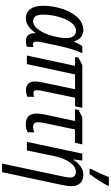

<svg xmlns="http://www.w3.org/2000/svg" viewBox="372 -1205 1073 1857"><g transform="rotate(90 908.5 -276.5)"><path d="M156 10C215 10 258 -27 298 -83H301C299 -31 318 10 379 10C398 10 422 4 434 -3V-65C425 -61 415 -59 407 -59C391 -59 382 -69 382 -90C382 -105 384 -125 389 -146L428 -328C447 -411 472 -492 495 -536H427C411 -517 395 -484 384 -458H380C364 -510 329 -546 268 -546C128 -546 36 -345 36 -154C36 -47 83 10 156 10ZM184 -60C142 -60 121 -92 121 -158C121 -286 180 -475 276 -475C322 -475 348 -440 348 -382C348 -346 342 -303 329 -252C303 -153 250 -60 184 -60Z M852 9C875 9 898 3 916 -5V-70C907 -67 894 -63 881 -63C862 -63 852 -73 852 -93C852 -105 854 -121 857 -138L925 -466H1008L1023 -536H610L538 -500L531 -466H617L517 0H600L700 -466H843L776 -145C770 -116 768 -94 768 -76C768 -22 798 9 852 9Z M1182 11C1208 11 1241 3 1259 -7L1260 -72C1240 -65 1222 -60 1204 -60C1175 -60 1162 -79 1162 -107C1162 -125 1165 -147 1171 -173L1232 -465H1361L1377 -536H1114L1043 -500L1036 -465H1150L1089 -179C1082 -146 1078 -115 1078 -92C1078 -20 1120 11 1182 11Z M1612 -606H1663C1697 -649 1759 -745 1776 -781L1777 -793H1693C1675 -747 1637 -662 1613 -619ZM1562 240H1645L1768 -335C1774 -365 1781 -401 1781 -431C1781 -508 1736 -546 1670 -546C1606 -546 1559 -502 1526 -451H1522L1533 -536H1466L1352 0H1435L1489 -260C1521 -408 1582 -474 1643 -474C1679 -474 1697 -452 1697 -417C1697 -395 1691 -366 1684 -335Z"/></g></svg>

Font: Noto Sans Display SemiCondensed
Style: Italic
Weight: 400
Width: 4
Italic angle: -12°
Designer: Monotype Design Team
Foundry: Monotype Imaging Inc.
Version: Version 1.900